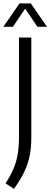

<svg xmlns="http://www.w3.org/2000/svg" viewBox="-42 -966 303 1156"><path d="M42 171 -8.5 138Q21 92.5 38.8 51.2Q56.5 10 64.5 -36.8Q72.5 -83.5 72.5 -145.5V-740H146.5V-136Q146.5 -74.5 135.8 -24.2Q125 26 102 72.8Q79 119.5 42 171ZM-22 -804.5 75.5 -945.5H143.5L241 -804.5H183.5L109.5 -914L35.5 -804.5Z"/></svg>

Font: Encode Sans Condensed
Style: Regular
Weight: 400
Width: 3
Designer: Multiple Designers
Foundry: Impallari Type
Version: Version 3.000; ttfautohint (v1.8.3) -l 8 -r 50 -G 200 -x 14 